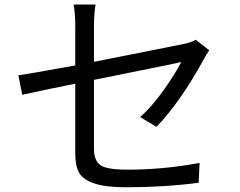

<svg xmlns="http://www.w3.org/2000/svg" viewBox="-20 -793 1040 831"><path d="M657.2 -244.1 586.9 -286.1Q638.7 -333 688 -402.3Q737.3 -471.7 764.6 -524.4Q757.8 -522.5 705.1 -511.7Q652.3 -501 553.2 -481Q454.1 -460.9 386.7 -447.3V-150.4Q386.7 -96.7 415.5 -77.6Q444.3 -58.6 532.2 -58.6Q686.5 -58.6 843.8 -87.9L839.8 -2Q691.4 17.6 526.4 17.6Q435.5 17.6 386.7 0.5Q337.9 -16.6 321.8 -46.4Q305.7 -76.2 305.7 -128.9V-430.7Q206.1 -411.1 76.2 -382.8L59.6 -466.8Q100.6 -472.7 305.7 -509.8V-680.7Q305.7 -732.4 298.8 -773.4H393.6Q386.7 -732.4 386.7 -680.7V-525.4Q673.8 -582 774.4 -602.5Q807.6 -609.4 827.1 -621.1L885.7 -575.2Q873 -557.6 861.3 -535.2Q758.8 -348.6 657.2 -244.1Z"/></svg>

Font: Nasu
Style: Regular
Weight: 400
Designer: Ryoko NISHIZUKA (kana &amp; ideographs); Paul D. Hunt (Latin, Greek &amp; Cyrillic); Wenlong ZHANG (bopomofo); Sandoll C
Version: Version 2014.1215